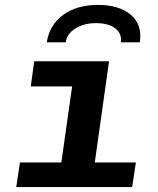

<svg xmlns="http://www.w3.org/2000/svg" viewBox="-20 -760 640 780"><path d="M215 0 273 -409H105L119 -511H423L351 0ZM46 0 61 -100H532L517 0ZM170 -588Q181 -659 236.5 -699.5Q292 -740 378 -740Q465 -740 512 -699.5Q559 -659 548 -588H471Q476 -623 448.5 -644.5Q421 -666 370 -666Q321 -666 286.5 -644.5Q252 -623 247 -588Z"/></svg>

Font: Chivo Mono Medium SemiBold
Style: Italic
Weight: 600
Italic angle: -8.05°
Monospace: yes
Version: Version 1.008